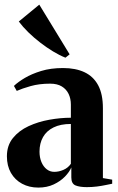

<svg xmlns="http://www.w3.org/2000/svg" viewBox="-20 -818 522 848"><path d="M149 10.5Q109 10.5 77.5 -6.5Q46 -23.5 28.2 -54.5Q10.5 -85.5 10.5 -128Q10.5 -175.5 37 -208.2Q63.5 -241 106.2 -260.8Q149 -280.5 198.2 -289.2Q247.5 -298 293 -298V-356Q293 -382.5 283 -403.2Q273 -424 253 -436.2Q233 -448.5 201.5 -448.5Q153.5 -448.5 115.5 -437.8Q77.5 -427 54 -416.5L41.5 -438.5Q59 -455.5 89.2 -473.5Q119.5 -491.5 161.8 -504.5Q204 -517.5 258.5 -517.5Q314 -517.5 353.2 -499Q392.5 -480.5 413.5 -441.5Q434.5 -402.5 434.5 -340V-31.5L475.5 -24.5V-6.5Q465 -4.5 447.2 -0.8Q429.5 3 408 5.8Q386.5 8.5 363.5 8.5Q331.5 8.5 313.2 0.8Q295 -7 295 -34.5V-78.5Q287 -59 267 -38.2Q247 -17.5 217.2 -3.5Q187.5 10.5 149 10.5ZM219.5 -59Q240 -59 260.2 -67.8Q280.5 -76.5 293 -94.5V-270.5Q247.5 -270.5 216.5 -255.2Q185.5 -240 170 -212.5Q154.5 -185 154.5 -148.5Q154.5 -122.5 163 -102.2Q171.5 -82 186.2 -70.5Q201 -59 219.5 -59ZM268.5 -563.5Q243 -573.5 214.5 -590.8Q186 -608 157.8 -629.8Q129.5 -651.5 105 -675.5Q80.5 -699.5 63 -723L153.5 -797.5L287.5 -578L269.5 -563.5Z"/></svg>

Font: Merriweather 144pt
Style: Bold
Weight: 700
Version: Version 2.100